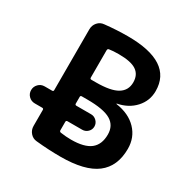

<svg xmlns="http://www.w3.org/2000/svg" viewBox="-169 -887 1017 1043"><g transform="rotate(30 339.0 -365.0)"><path d="M276 -167V-114Q276 -106 285 -104Q320 -99 351 -99Q434 -99 472.5 -129.5Q511 -160 511 -223Q511 -279 466.5 -305.5Q422 -332 319 -332H285Q276 -332 276 -324V-282Q276 -273 285 -273H377Q397 -273 411.5 -258.5Q426 -244 426 -224Q426 -204 411.5 -190Q397 -176 377 -176H285Q276 -176 276 -167ZM276 -616V-445Q276 -436 285 -436H313Q406 -436 447.5 -461.5Q489 -487 489 -537Q489 -585 455 -608Q421 -631 344 -631Q309 -631 284 -627Q276 -625 276 -616ZM83 -171Q60 -171 44.5 -186.5Q29 -202 29 -224Q29 -246 44.5 -262Q60 -278 83 -278H129Q138 -278 138 -286V-668Q138 -693 154 -711.5Q170 -730 195 -732Q269 -740 338 -740Q618 -740 618 -557Q618 -496 577 -451Q536 -406 469 -393Q468 -393 468 -392Q468 -390 469 -390Q551 -378 597.5 -329.5Q644 -281 644 -210Q644 -100 572 -45Q500 10 348 10Q272 10 194 2Q170 0 154 -18.5Q138 -37 138 -62V-162Q138 -171 129 -171Z"/></g></svg>

Font: Rounded Mplus 1c Bold
Style: Bold
Weight: 700
Version: Version 1.059.20150529